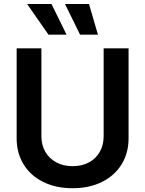

<svg xmlns="http://www.w3.org/2000/svg" viewBox="-20 -955 745 985"><path d="M639.6 -707V-245.1Q639.6 -169.9 603.8 -111.8Q567.9 -53.7 502.7 -21.5Q437.5 10.7 352.5 10.7Q267.1 10.7 201.9 -21.5Q136.7 -53.7 101.1 -111.8Q65.4 -169.9 65.4 -245.1V-707H192.4V-255.9Q192.4 -211.4 212.2 -176.8Q231.9 -142.1 268.3 -122.3Q304.7 -102.5 352.5 -102.5Q400.4 -102.5 436.5 -122.1Q472.7 -141.6 492.2 -176.5Q511.7 -211.4 511.7 -255.9V-707ZM119.1 -934.6H244.1L321.3 -777.3H228.5ZM313.5 -934.6H436.5L482.4 -777.3H390.6Z"/></svg>

Font: Pretendard JP SemiBold
Style: Regular
Weight: 600
Designer: Base glyphs from Inter by Rasmus Andersson; Hangeul glyphs from Noto Sans CJK(Source Han Sans) by Jang Soo-young and Kan
Foundry: Kil Hyung-jin
Version: Version 1.309